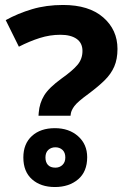

<svg xmlns="http://www.w3.org/2000/svg" viewBox="-20 -744 517 773"><path d="M135 -278 136 -291Q139 -329 158 -360Q177 -391 228 -428Q273 -460 292.5 -483.5Q312 -507 312 -539Q312 -571 288.5 -587.5Q265 -604 223 -604Q181 -604 140 -591Q99 -578 56 -556L3 -663Q52 -690 109 -707Q166 -724 234 -724Q338 -724 395.5 -674Q453 -624 453 -547Q453 -506 440 -476Q427 -446 401 -420.5Q375 -395 336 -366Q292 -334 279.5 -317Q267 -300 265 -286L264 -278ZM201 9Q144 9 109 -22Q74 -53 74 -110Q74 -165 108.5 -196.5Q143 -228 201 -228Q258 -228 294.5 -195.5Q331 -163 331 -111Q331 -53 294.5 -22Q258 9 201 9ZM203 -69Q220 -69 231.5 -80Q243 -91 243 -110Q243 -130 231.5 -140.5Q220 -151 203 -151Q186 -151 174.5 -140.5Q163 -130 163 -110Q163 -91 173 -80Q183 -69 203 -69Z"/></svg>

Font: Noto Sans Myanmar
Style: Bold
Weight: 700
Designer: Monotype Design Team
Foundry: Monotype Imaging Inc.
Version: Version 2.107; ttfautohint (v1.8.4.7-5d5b)